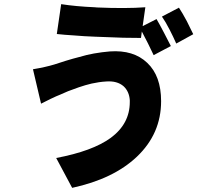

<svg xmlns="http://www.w3.org/2000/svg" viewBox="-20 -825 1009 926"><path d="M721 -559 708 -586 694 -615Q676 -651 664 -673L660 -642Q627 -642 574 -643L439 -648Q384 -650 339 -654Q289 -657 254 -661L275 -805Q345 -794 437 -790L448 -789Q587 -783 681 -790L668 -699L735 -733Q749 -709 771 -667L804 -603ZM830 -615Q815 -649 798 -682Q778 -721 761 -745L843 -788Q859 -764 881 -723Q898 -690 912 -660ZM640 -69Q527 38 328 81L251 -63Q426 -96 514 -160Q606 -228 606 -333V-342Q603 -384 576 -409Q545 -436 492 -432Q458 -430 422 -422Q392 -415 360 -404L308 -385L269 -368Q253 -362 224 -348L178 -325L139 -491Q199 -501 242 -514L298 -532Q334 -543 362 -550Q399 -561 433 -567Q473 -574 510 -577Q624 -585 690 -522Q757 -459 757 -337Q757 -180 640 -69Z"/></svg>

Font: Xiangcui Wave Sans Xiangcui Wave Sans
Style: Regular
Weight: 800
Width: 3
Version: Version 0.920;March 28, 2024;FontCreator 14.0.0.2814 64-bit